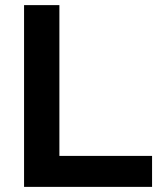

<svg xmlns="http://www.w3.org/2000/svg" viewBox="-20 -730 624 750"><path d="M74 0V-710H212V-121H574V0Z"/></svg>

Font: Raleway-v4020
Style: Bold
Weight: 700
Designer: Matt McInerney, Pablo Impallari, Rodrigo Fuenzalida
Foundry: Matt McInerney, Pablo Impallari, Rodrigo Fuenzalida
Version: Version 4.020;PS 004.020;hotconv 1.0.88;makeotf.lib2.5.64775